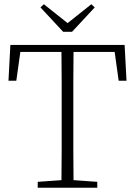

<svg xmlns="http://www.w3.org/2000/svg" viewBox="-20 -886 637 906"><path d="M20 -505 29 -674H568L577 -505H540L521 -641H327Q326 -573 326 -504Q326 -435 326 -364V-310Q326 -241 326 -172.5Q326 -104 327 -36L439 -28V0H158V-28L270 -36Q271 -104 271 -172.5Q271 -241 271 -310V-364Q271 -434 271 -503.5Q271 -573 270 -641H76L57 -505ZM187 -866 299 -777 411 -866 427 -851 320 -736H278L171 -851Z"/></svg>

Font: Source Serif Pro Light
Style: Regular
Weight: 300
Designer: Frank Grießhammer
Foundry: Adobe Systems Incorporated
Version: Version 3.001;hotconv 1.0.111;makeotfexe 2.5.65597